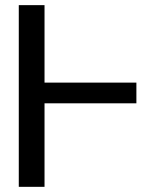

<svg xmlns="http://www.w3.org/2000/svg" viewBox="-20 -723 601 743"><path d="M507.8 -403.3V-323.2H138.7V-403.3ZM152.3 -703.1V0H52.7V-703.1Z"/></svg>

Font: Inter Display V
Style: Regular
Weight: 400
Designer: Rasmus Andersson
Foundry: rsms
Version: Version 3.015;git-src